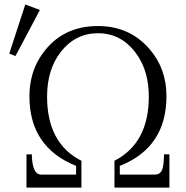

<svg xmlns="http://www.w3.org/2000/svg" viewBox="-20 -850 834 860"><path d="M93.3 -830.1 158.7 -805.2 49.3 -599.1 21.5 -609.9ZM320.8 -67.9V-106.9Q111.8 -190.9 111.8 -418.5Q111.8 -528.8 170.9 -610.4Q259.3 -733.4 418.5 -733.4Q561.5 -733.4 650.4 -629.4Q725.6 -542.5 725.6 -419.4Q725.6 -189.5 516.6 -106.9V-67.9H672.9Q700.2 -67.9 708 -94.7Q713.4 -111.3 714.8 -158.7H738.8V-9.8H492.7V-129.9Q646.5 -209 646.5 -417.5Q646.5 -524.9 597.7 -599.1Q530.3 -701.2 418.5 -701.2Q317.9 -701.2 252 -617.2Q190.9 -538.6 190.9 -417.5Q190.9 -207.5 344.7 -129.9V-9.8H98.6V-158.7H122.6Q124 -67.9 164.6 -67.9Z"/></svg>

Font: I.MingCP
Style: Regular
Weight: 400
Designer: I.Font Project
Version: Version 8.000; Sep 06, 2022